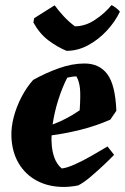

<svg xmlns="http://www.w3.org/2000/svg" viewBox="-20 -727 494 759"><path d="M232 12Q172 12 126 -12.5Q80 -37 53.5 -82Q27 -127 25 -189Q24 -225 34.5 -265Q45 -305 65 -343.5Q85 -382 111 -411Q159 -438 212 -457Q265 -476 314 -476Q373 -476 404.5 -433.5Q436 -391 440 -289L416 -254Q359 -229 298.5 -214Q238 -199 184 -192Q183 -177 184 -164Q185 -132 194.5 -105Q204 -78 224 -61Q244 -63 276.5 -77.5Q309 -92 343.5 -112Q378 -132 405 -148L431 -115Q416 -99 390.5 -75Q365 -51 338 -28Q311 -5 289 6Q274 9 259.5 10.5Q245 12 232 12ZM246 -420Q227 -384 211 -334Q195 -284 188 -235Q241 -254 295 -291Q299 -351 296 -378.5Q293 -406 282 -425Q274 -425 264 -423.5Q254 -422 246 -420ZM243 -526Q207 -541 172 -567Q137 -593 112 -638L115 -655L196 -706Q212 -684 232 -662.5Q252 -641 276 -623Q317 -623 355.5 -648.5Q394 -674 421 -707Q429 -703 439.5 -695Q450 -687 454 -681Q435 -641 402 -605.5Q369 -570 328 -548Q287 -526 243 -526Z"/></svg>

Font: Albura ExtraBold
Style: Italic
Weight: 758
Italic angle: -7°
Designer: Mercedes Jáuregui
Foundry: Omnibus-Type Team
Version: Version 1.000; ttfautohint (v1.8.3)